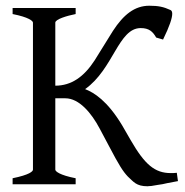

<svg xmlns="http://www.w3.org/2000/svg" viewBox="-20 -643 645 670"><path d="M244 -594V-615H24V-594C80 -583 95 -570 95 -564V-51C95 -45 83 -33 24 -21V0H244V-21C188 -32 173 -45 173 -51V-300H208C256 -300 299 -249 328 -194L361 -132C395 -67 409 -45 426 -27C446 -9 455 7 495 7C497 7 501 6 508 6L532 2C541 1 552 -1 564 -4L601 -11L597 -40C589 -39 582 -39 576 -39C520 -39 485 -69 436 -154L406 -206C354 -292 308 -320 277 -332C376 -402 393 -545 471 -545C500 -545 513 -533 525 -512L549 -505C572 -552 581 -580 581 -595C581 -602 579 -606 575 -608C551 -619 533 -623 501 -623C450 -623 411 -592 374 -535L310 -432C273 -375 229 -344 173 -344V-564C173 -576 214 -588 244 -594Z"/></svg>

Font: Temporarium
Style: Regular
Weight: 400
Version: Version 1.1